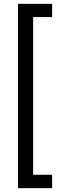

<svg xmlns="http://www.w3.org/2000/svg" viewBox="-20 -831 351 1002"><path d="M74 151V-811H252V-742H153V81H252V151Z"/></svg>

Font: DM Sans 18pt
Style: Regular
Weight: 400
Designer: Colophon Foundry, Jonny Pinhorn
Foundry: Colophon Foundry
Version: Version 4.004;gftools[0.9.30]